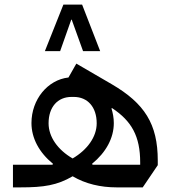

<svg xmlns="http://www.w3.org/2000/svg" viewBox="-20 -810 743 830"><path d="M335 -790H254L174 -589H240L288 -725H290L339 -589H413ZM207 -98H36V0H69C170 0 227 -9 294 -48C350 -15 415 0 484 0H597L662 -96V-116C662 -274 605 -363 463 -446L310 -535L276 -475C186 -465 116 -380 116 -278C116 -213 149 -151 209 -102ZM294 -125C230 -162 190 -218 190 -277C190 -347 229 -391 289 -391H299C359 -391 398 -347 398 -277C398 -218 357 -162 294 -125ZM464 -343C549 -287 586 -221 586 -108V-98H380L378 -102C438 -151 472 -213 472 -278C472 -300 468 -321 462 -341Z"/></svg>

Font: IBM Plex Arabic Text
Style: Regular
Weight: 450
Designer: Mike Abbink, Paul van der Laan, Pieter van Rosmalen, Wael Morcos, Khajak Apelian
Foundry: Bold Monday
Version: Version 1.0